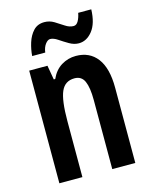

<svg xmlns="http://www.w3.org/2000/svg" viewBox="-112 -870 713 894"><g transform="rotate(-15 244.0 -423.0)"><path d="M289 -604Q355 -604 391.5 -556Q428 -508 428 -414V-51H317V-384Q317 -444 303.5 -474.5Q290 -505 256 -505Q210 -505 191.5 -463Q173 -421 173 -321V-51H62V-594H150L162 -525H169Q187 -565 219 -584.5Q251 -604 289 -604ZM93 -656Q95 -687 105 -719Q115 -751 135 -772.5Q155 -794 188 -794Q213 -794 234.5 -781Q256 -768 276 -754.5Q296 -741 316 -741Q330 -741 339 -757Q348 -773 352 -795H415Q413 -728 385 -692.5Q357 -657 319 -657Q296 -657 273 -670.5Q250 -684 230 -697.5Q210 -711 194 -711Q182 -711 170.5 -695.5Q159 -680 156 -656Z"/></g></svg>

Font: Noto Sans Tamil UI ExtraCondensed SemiBold
Style: Regular
Weight: 600
Width: 2
Designer: Jelle Bosma - Monotype Design Team
Foundry: Monotype Imaging Inc.
Version: Version 2.004; ttfautohint (v1.8.4.7-5d5b)